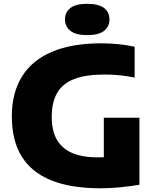

<svg xmlns="http://www.w3.org/2000/svg" viewBox="-20 -977 817 1006"><path d="M506.5 9.5Q350 9.5 246.8 -32.8Q143.5 -75 92.8 -158.5Q42 -242 42 -367.5Q42 -489.5 94.5 -575Q147 -660.5 251.2 -705.2Q355.5 -750 510.5 -750Q554 -750 598.8 -745.8Q643.5 -741.5 685.5 -732V-570.5Q647.5 -578.5 607.8 -582.5Q568 -586.5 527.5 -586.5Q429.5 -586.5 368.8 -563Q308 -539.5 279.5 -490.2Q251 -441 251 -364Q251 -294 277 -247Q303 -200 356.5 -176.2Q410 -152.5 492.5 -152.5Q525 -152.5 559.2 -155Q593.5 -157.5 621.5 -161.5L524 -77.5V-360H710.5V-9Q659.5 -0.5 608.5 4.5Q557.5 9.5 506.5 9.5ZM437 -793Q377 -793 348.8 -815.5Q320.5 -838 320.5 -875Q320.5 -913 348.8 -935Q377 -957 437 -957Q497.5 -957 525.5 -935Q553.5 -913 553.5 -875Q553.5 -838 525.5 -815.5Q497.5 -793 437 -793Z"/></svg>

Font: Encode Sans SC SemiExpanded ExtraBold
Style: Regular
Weight: 800
Width: 6
Designer: Multiple Designers
Foundry: Impallari Type
Version: Version 3.002